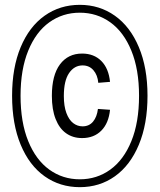

<svg xmlns="http://www.w3.org/2000/svg" viewBox="-20 -762 660 794"><path d="M321.5 -239.5Q348.5 -239.5 364.8 -259Q381 -278.5 385 -311.5L435 -308Q429.5 -252.5 399 -221.8Q368.5 -191 319.5 -191Q281.5 -191 253.5 -210.8Q225.5 -230.5 210 -269.8Q194.5 -309 194.5 -365.5Q194.5 -451 228 -495.8Q261.5 -540.5 319.5 -540.5Q368.5 -540.5 399 -509.8Q429.5 -479 435 -423.5L386.5 -419.5Q383.5 -452 366.2 -471.8Q349 -491.5 321.5 -491.5Q287.5 -491.5 265.8 -460Q244 -428.5 244 -365Q244 -323 254.5 -294.8Q265 -266.5 282.5 -253Q300 -239.5 321.5 -239.5ZM310 12Q228 12 164.5 -33Q101 -78 65.5 -163.5Q30 -249 30 -366Q30 -482 65.5 -567Q101 -652 164.5 -697Q228 -742 310 -742Q391.5 -742 455 -697Q518.5 -652 554.2 -567Q590 -482 590 -366Q590 -249 554.2 -163.5Q518.5 -78 455.2 -33Q392 12 310 12ZM310 -709.5Q239.5 -709.5 184 -669.8Q128.5 -630 96.8 -552.5Q65 -475 65 -366Q65 -256 96.8 -178.2Q128.5 -100.5 184 -60.5Q239.5 -20.5 310 -20.5Q380.5 -20.5 436 -60.5Q491.5 -100.5 523.2 -178.2Q555 -256 555 -366Q555 -475 523.2 -552.5Q491.5 -630 436 -669.8Q380.5 -709.5 310 -709.5Z"/></svg>

Font: Monaspace Krypton Var
Style: Regular
Weight: 400
Designer: Riley Cran and the Lettermatic Team
Version: Version 1.101 (Monaspace Krypton Var)